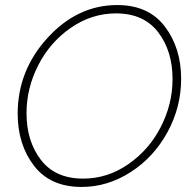

<svg xmlns="http://www.w3.org/2000/svg" viewBox="-20 -735 765 760"><path d="M50 -285Q50 -456 168.5 -585.5Q287 -715 444 -715Q568 -715 632.5 -630Q697 -545 697 -423Q697 -311 643 -212Q589 -113 497.5 -54Q406 5 303 5Q179 5 114.5 -79Q50 -163 50 -285ZM663 -422Q663 -533 606 -607.5Q549 -682 439 -682Q343 -682 260.5 -625Q178 -568 131.5 -477Q85 -386 85 -287Q85 -176 142 -102Q199 -28 309 -28Q406 -28 488.5 -85.5Q571 -143 617 -233.5Q663 -324 663 -422Z"/></svg>

Font: Raleway-v4020 ExtraLight
Style: Italic
Weight: 275
Italic angle: -12°
Designer: Matt McInerney, Pablo Impallari, Rodrigo Fuenzalida
Foundry: Matt McInerney, Pablo Impallari, Rodrigo Fuenzalida
Version: Version 4.020;PS 004.020;hotconv 1.0.88;makeotf.lib2.5.64775